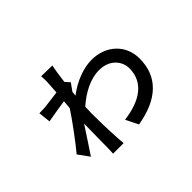

<svg xmlns="http://www.w3.org/2000/svg" viewBox="-125 -930 1249 1249"><g transform="rotate(-45 500.0 -305.5)"><path d="M419 -516C426 -575 434 -623 439 -647L338 -649C339 -637 341 -603 339 -584C338 -567 336 -538 334 -504C290 -498 242 -492 216 -489C195 -488 181 -487 160 -487L169 -403C214 -412 288 -423 328 -429C326 -409 325 -389 323 -371C281 -305 185 -177 142 -126L197 -50C230 -98 279 -175 318 -234C316 -151 316 -65 315 -13C315 -1 314 24 313 38H410C409 22 406 -1 406 -15C401 -92 399 -175 399 -244C399 -264 400 -284 401 -306C469 -366 550 -411 633 -411C733 -411 781 -341 781 -280C781 -150 679 -83 524 -63L567 23C767 -11 873 -112 873 -278C873 -403 778 -493 645 -493C575 -493 487 -463 407 -402C408 -412 409 -422 410 -433C423 -452 438 -473 447 -485Z"/></g></svg>

Font: Source Han Sans KR Medium
Style: Regular
Weight: 500
Designer: Ryoko NISHIZUKA (kana & ideographs); Paul D. Hunt (Latin, Greek & Cyrillic); Wenlong ZHANG (bopomofo); Sandoll Communica
Foundry: Adobe Systems Incorporated
Version: Version 1.001;PS 1.001;hotconv 1.0.78;makeotf.lib2.5.61930